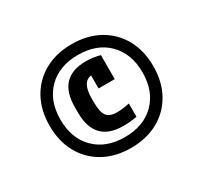

<svg xmlns="http://www.w3.org/2000/svg" viewBox="-107 -885 814 770"><g transform="rotate(-30 300.0 -500.0)"><path d="M300 -260Q228 -260 174 -290Q120 -320 90 -374Q60 -428 60 -500Q60 -572 90 -626Q120 -680 174 -710Q228 -740 300 -740Q372 -740 426 -710Q480 -680 510 -626Q540 -572 540 -500Q540 -428 510 -374Q480 -320 426 -290Q372 -260 300 -260ZM300 -310Q387 -310 438.5 -361.5Q490 -413 490 -500Q490 -587 438.5 -638.5Q387 -690 300 -690Q213 -690 161.5 -638.5Q110 -587 110 -500Q110 -413 161.5 -361.5Q213 -310 300 -310ZM316 -352Q185 -352 185 -490V-514Q185 -652 315 -652Q332 -652 349.5 -649.5Q367 -647 380 -643V-532H305V-592Q261 -587 261 -511V-493Q261 -448 274.5 -430Q288 -412 322 -412Q335 -412 350.5 -414Q366 -416 380 -419V-358Q367 -355 349.5 -353.5Q332 -352 316 -352Z"/></g></svg>

Font: M PLUS Code Latin 60 Medium
Style: Regular
Weight: 500
Width: 7
Monospace: yes
Designer: Coji Morishita
Foundry: UNDERFOREST DESIGN
Version: Version 1.005; ttfautohint (v1.8.3)